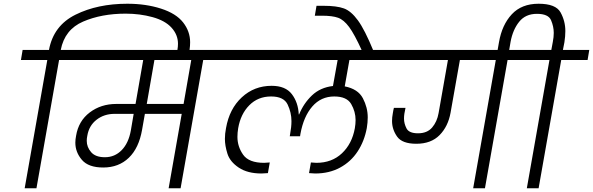

<svg xmlns="http://www.w3.org/2000/svg" viewBox="-20 -1007 3172 1027"><path d="M661 -987Q760 -987 841 -961Q922 -935 959.5 -887Q997 -839 997 -781Q997 -762 994 -741L991 -724H927L929 -740Q932 -757 932 -773Q932 -821 897.5 -859Q863 -897 795.5 -915.5Q728 -934 652 -934Q523 -934 424.5 -891.5Q326 -849 305 -740H446L437 -686H296L175 0H112L233 -686H92L101 -740H242Q266 -870 384 -928.5Q502 -987 661 -987Z M1208 -686H1067L946 0H882L952 -398H755L740 -313Q723 -215 669 -163Q615 -111 532 -111Q453 -111 418 -152Q383 -193 383 -244Q383 -261 387 -281Q400 -360 460 -405.5Q520 -451 602 -451H705L746 -686H379L388 -740H1217ZM1003 -686H806L765 -451H962ZM695 -398H593Q537 -398 496.5 -366.5Q456 -335 447 -281Q444 -267 444 -254Q444 -220 467.5 -193Q491 -166 541 -166Q594 -166 631 -204Q668 -242 680 -310Z M1849 -686 1824 -545Q1895 -531 1921 -481.5Q1947 -432 1947 -379Q1947 -352 1942 -322Q1929 -252 1893 -197Q1857 -142 1799 -110.5Q1741 -79 1666 -79Q1657 -79 1633 -81L1643 -138Q1663 -136 1672 -136Q1755 -136 1809 -187Q1863 -238 1878 -321Q1882 -344 1882 -365Q1882 -410 1858.5 -450.5Q1835 -491 1768 -491Q1697 -491 1650.5 -437.5Q1604 -384 1587 -291L1585 -278H1530L1532 -291Q1539 -328 1539 -359Q1539 -405 1518.5 -448Q1498 -491 1430 -491Q1360 -491 1313.5 -444Q1267 -397 1254 -321Q1250 -297 1250 -275Q1250 -223 1280.5 -179.5Q1311 -136 1393 -136Q1401 -136 1423 -138L1413 -81Q1389 -79 1379 -79Q1304 -79 1257 -110.5Q1210 -142 1196.5 -185Q1183 -228 1183 -264Q1183 -292 1189 -322Q1207 -425 1273.5 -486.5Q1340 -548 1433 -548Q1507 -548 1541 -503.5Q1575 -459 1578 -395H1580Q1604 -454 1648.5 -496.5Q1693 -539 1761 -547L1786 -686H1150L1159 -740H2118L2109 -686Z M1916 -736Q1876 -824 1847.5 -862.5Q1819 -901 1788.5 -912Q1758 -923 1702 -923H1664L1673 -976H1710Q1781 -976 1819.5 -962Q1858 -948 1894.5 -898Q1931 -848 1977 -736Z M2845 -740 2836 -686H2695L2574 0H2511L2632 -686H2440L2390 -404Q2377 -331 2331.5 -284.5Q2286 -238 2207 -238Q2131 -238 2104 -276.5Q2077 -315 2077 -360Q2077 -379 2081 -400Q2084 -420 2087 -430H2149L2143 -399Q2141 -386 2141 -373Q2141 -346 2154.5 -320Q2168 -294 2216 -294Q2265 -294 2291.5 -325Q2318 -356 2326 -402L2376 -686H2051L2060 -740Z M3132 -740 3123 -686H2982L2861 0H2798L2919 -686H2778L2787 -740H2929L2937 -783Q2942 -809 2942 -831Q2942 -865 2927.5 -899Q2913 -933 2852 -933Q2791 -933 2757 -890.5Q2723 -848 2711 -783L2701 -724H2639L2649 -781Q2665 -874 2717.5 -930.5Q2770 -987 2861 -987Q2953 -987 2978.5 -940.5Q3004 -894 3004 -841Q3004 -813 2999 -781L2991 -740Z"/></svg>

Font: Fz Poppins Light
Style: Italic
Weight: 300
Italic angle: -10°
Designer: Ninad Kale (Devanagari), Jonny Pinhorn (Latin)
Foundry: Indian Type Foundry
Version: Vit hóa bi Vntype.Com & FontZin.Com